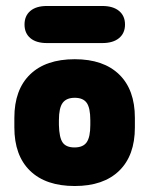

<svg xmlns="http://www.w3.org/2000/svg" viewBox="-20 -611 499 642"><path d="M28 -217V-185Q28 -91 80.5 -40Q133 11 230 11Q326 11 378.5 -40Q431 -91 431 -185V-217Q431 -311 378.5 -362Q326 -413 230 -413Q133 -413 80.5 -362Q28 -311 28 -217ZM282 -209V-193Q282 -153 270 -135.5Q258 -118 229 -118Q201 -118 189.5 -134.5Q178 -151 177 -193V-209Q177 -250 189.5 -267Q202 -284 230 -284Q258 -284 270 -267Q282 -250 282 -209ZM137 -591Q101 -591 81.5 -574.5Q62 -558 62 -529Q62 -500 81.5 -483.5Q101 -467 137 -467H322Q358 -467 378 -483.5Q398 -500 398 -529Q398 -558 378 -574.5Q358 -591 322 -591Z"/></svg>

Font: Beiruti Black
Style: Regular
Weight: 900
Designer: Arlette Boutros
Foundry: Boutros
Version: Version 1.41